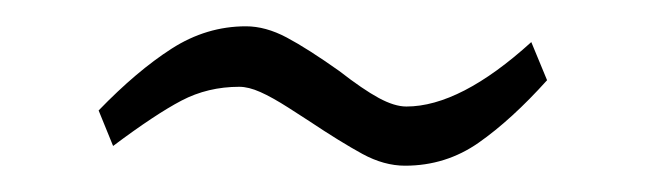

<svg xmlns="http://www.w3.org/2000/svg" viewBox="-20 -664 491 146"><path d="M215 -572Q212 -574 199.5 -582Q187 -590 178 -594Q169 -598 162 -598Q138 -598 118 -587.5Q98 -577 66 -553L55 -580Q84 -610 110.5 -627Q137 -644 167 -644Q182 -644 198 -635.5Q214 -627 238 -610Q256 -596 268 -589.5Q280 -583 289 -583Q330 -583 384 -632L396 -603Q369 -573 344 -555.5Q319 -538 288 -538Q272 -538 255.5 -547Q239 -556 215 -572Z"/></svg>

Font: Exo
Style: Regular
Weight: 400
Designer: Natanael Gama
Foundry: Natanael Gama
Version: Version 1.500; ttfautohint (v1.6)